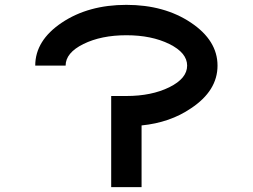

<svg xmlns="http://www.w3.org/2000/svg" viewBox="-20 -770 1040 790"><path d="M562.5 -253.9V0H437.5V-375H500Q603.5 -375 676.8 -411.1Q750 -447.3 750 -500Q750 -552.7 676.8 -588.9Q603.5 -625 500 -625Q396.5 -625 323.2 -588.9Q250 -552.7 250 -500H125Q125 -603.5 234.4 -676.8Q343.8 -750 500 -750Q656.2 -750 765.6 -676.8Q875 -603.5 875 -500Q875 -396.5 765.6 -324.2Q679.7 -265.6 562.5 -253.9Z"/></svg>

Font: Xanmono
Style: Regular
Weight: 400
Designer: GGBotNet
Foundry: GGBotNet
Version: 1.00